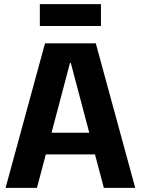

<svg xmlns="http://www.w3.org/2000/svg" viewBox="-20 -910 682 930"><path d="M198 -700H444L635 0H483L323 -605H319L159 0H7ZM172 -267H470V-162H172ZM469 -890V-784H173V-890Z"/></svg>

Font: Pathway Extreme SemiCondensed
Style: Bold
Weight: 700
Width: 4
Version: Version 1.001;gftools[0.9.26]